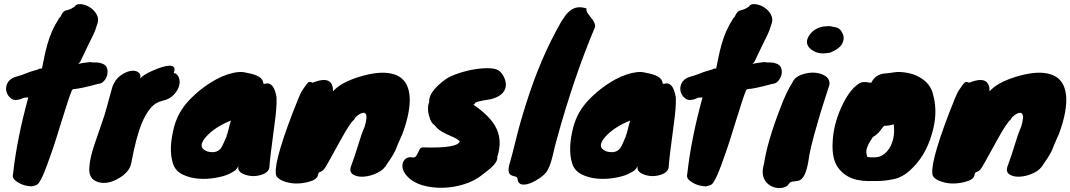

<svg xmlns="http://www.w3.org/2000/svg" viewBox="-20 -845 5330 956"><path d="M271 -748 272 -752 281 -761Q292 -787 305 -792Q312 -794 323 -797Q334 -800 352 -812Q359 -826 381 -824.5Q403 -823 424.5 -810.5Q446 -798 459.5 -776Q473 -754 466 -730.5Q459 -707 454.5 -695.5Q450 -684 445.5 -674Q441 -664 434.5 -651.5Q428 -639 418 -618L385 -549Q380 -536 376.5 -534Q373 -532 370 -527Q379 -529 385 -530Q391 -531 397 -532Q411 -534 429 -536Q440 -534 448 -534H462Q474 -534 491 -527.5Q508 -521 513 -505Q518 -489 514 -472.5Q510 -456 498 -442Q486 -428 467 -427Q380 -403 343 -401L337 -394V-393Q327 -369 315.5 -332.5Q304 -296 290.5 -253.5Q277 -211 263 -165.5Q249 -120 234 -78Q186 63 164 75Q156 79 147.5 80.5Q139 82 138 83Q103 81 80 69Q57 57 49 46Q41 35 45 21Q64 -153 121 -360Q101 -360 93 -356Q78 -348 57 -347H56Q40 -348 27 -362Q14 -376 11 -394Q8 -412 17 -431Q26 -450 53 -461Q85 -470 100 -476Q129 -488 148.5 -493Q168 -498 170.5 -499.5Q173 -501 174 -502Q177 -504 189 -504Q195 -533 201 -563Q207 -593 216 -624Q236 -696 271 -748Z M678 -455Q697 -474 733 -490Q769 -506 790 -512Q811 -518 826 -518Q859 -516 845 -482Q862 -479 870 -460Q878 -441 872 -418Q866 -395 845 -373Q824 -351 788.5 -343Q753 -335 729.5 -306.5Q706 -278 688 -236Q658 -165 634 -35Q626 12 569 44Q515 75 470 62Q419 48 425 -13Q427 -56 451 -127.5Q475 -199 488 -235.5Q501 -272 506 -291L540 -414Q554 -450 579.5 -468.5Q605 -487 628.5 -491.5Q652 -496 667.5 -486Q683 -476 678 -455Z M1291 -429 1295 -428Q1297 -428 1297 -427Q1323 -437 1340 -412Q1351 -395 1357 -360Q1359 -312 1347 -227Q1324 -55 1322 -22Q1324 13 1279 26Q1240 38 1201 25Q1160 11 1167 -18Q1159 -3 1151 3.5Q1143 10 1119.5 21.5Q1096 33 1053 40.5Q1010 48 967 44.5Q924 41 888.5 23.5Q853 6 841 -31Q818 -103 847 -214Q867 -287 919 -343Q979 -407 1055 -449Q1112 -480 1165 -486Q1183 -488 1196.5 -485Q1210 -482 1225.5 -479Q1241 -476 1255 -470Q1291 -455 1291 -429ZM1106 -164Q1113 -178 1117.5 -199Q1122 -220 1130 -245Q1049 -212 1006 -164Q959 -111 1012 -91Q1058 -79 1079 -106Q1088 -118 1095 -136Q1102 -154 1112 -173Q1109 -168 1106 -164Z M1536 -433Q1603 -460 1626 -434Q1638 -420 1638 -395V-390Q1675 -433 1767 -462Q1864 -492 1927 -479Q2009 -462 2019 -372Q2027 -296 1984 -179Q1970 -149 1962.5 -130.5Q1955 -112 1949 -97Q1936 -69 1908 -30Q1892 0 1858.5 16Q1825 32 1792.5 34.5Q1760 37 1739 24.5Q1718 12 1727 -15Q1750 -77 1765 -128Q1780 -179 1796 -215Q1811 -266 1800 -279Q1791 -289 1769 -276Q1750 -264 1742 -248Q1724 -235 1674 -144Q1660 -119 1646.5 -94.5Q1633 -70 1621.5 -49Q1610 -28 1601.5 -14Q1593 0 1586.5 4.5Q1580 9 1575.5 10.5Q1571 12 1568 14Q1565 16 1563 27Q1559 50 1515 61Q1444 79 1387 55Q1368 47 1357 33Q1334 -13 1436 -280Q1472 -374 1483 -392Q1508 -430 1515.5 -435Q1523 -440 1536 -433Z M2383 24Q2344 56 2290.5 72.5Q2237 89 2183 90Q2129 91 2082 77Q2035 63 2008 33Q1976 -1 1986 -35Q1991 -49 2003.5 -57Q2016 -65 2034 -61Q2046 -60 2051.5 -67.5Q2057 -75 2061 -84.5Q2065 -94 2070 -102.5Q2075 -111 2086 -111Q2262 -106 2269 -142Q2257 -153 2239.5 -161Q2222 -169 2204 -177Q2160 -197 2145 -221Q2126 -231 2116 -269Q2111 -286 2111 -304Q2111 -322 2117 -337Q2114 -376 2165 -423Q2179 -436 2200 -451Q2221 -466 2263 -480Q2305 -494 2346.5 -500.5Q2388 -507 2421.5 -505Q2455 -503 2469.5 -489Q2484 -475 2492.5 -454Q2501 -433 2498 -413Q2490 -368 2424 -351Q2341 -339 2344 -329Q2344 -327 2337 -324Q2414 -271 2444 -220Q2485 -150 2456 -64Q2461 -36 2406 6Q2393 16 2383 24Z M2605 72Q2559 82 2557 45Q2554 35 2544.5 33.5Q2535 32 2527 28Q2506 19 2515 -21Q2531 -76 2550 -154.5Q2569 -233 2599 -327Q2670 -555 2775 -738Q2782 -747 2791 -761.5Q2800 -776 2814 -788Q2849 -820 2900 -803Q2899 -790 2906 -779.5Q2913 -769 2922 -758Q2945 -732 2943 -711Q2837 -460 2752 -150Q2742 -114 2736 -87Q2730 -60 2723.5 -39Q2717 -18 2709 -2Q2701 14 2685 28Q2669 42 2647 54.5Q2625 67 2605 72Z M3279 -429 3283 -428Q3285 -428 3285 -427Q3311 -437 3328 -412Q3339 -395 3345 -360Q3347 -312 3335 -227Q3312 -55 3310 -22Q3312 13 3267 26Q3228 38 3189 25Q3148 11 3155 -18Q3147 -3 3139 3.5Q3131 10 3107.5 21.5Q3084 33 3041 40.5Q2998 48 2955 44.5Q2912 41 2876.5 23.5Q2841 6 2829 -31Q2806 -103 2835 -214Q2855 -287 2907 -343Q2967 -407 3043 -449Q3100 -480 3153 -486Q3171 -488 3184.5 -485Q3198 -482 3213.5 -479Q3229 -476 3243 -470Q3279 -455 3279 -429ZM3094 -164Q3101 -178 3105.5 -199Q3110 -220 3118 -245Q3037 -212 2994 -164Q2947 -111 3000 -91Q3046 -79 3067 -106Q3076 -118 3083 -136Q3090 -154 3100 -173Q3097 -168 3094 -164Z M3628 -748 3629 -752 3638 -761Q3649 -787 3662 -792Q3669 -794 3680 -797Q3691 -800 3709 -812Q3716 -826 3738 -824.5Q3760 -823 3781.5 -810.5Q3803 -798 3816.5 -776Q3830 -754 3823 -730.5Q3816 -707 3811.5 -695.5Q3807 -684 3802.5 -674Q3798 -664 3791.5 -651.5Q3785 -639 3775 -618L3742 -549Q3737 -536 3733.5 -534Q3730 -532 3727 -527Q3736 -529 3742 -530Q3748 -531 3754 -532Q3768 -534 3786 -536Q3797 -534 3805 -534H3819Q3831 -534 3848 -527.5Q3865 -521 3870 -505Q3875 -489 3871 -472.5Q3867 -456 3855 -442Q3843 -428 3824 -427Q3737 -403 3700 -401L3694 -394V-393Q3684 -369 3672.5 -332.5Q3661 -296 3647.5 -253.5Q3634 -211 3620 -165.5Q3606 -120 3591 -78Q3543 63 3521 75Q3513 79 3504.5 80.5Q3496 82 3495 83Q3460 81 3437 69Q3414 57 3406 46Q3398 35 3402 21Q3421 -153 3478 -360Q3458 -360 3450 -356Q3435 -348 3414 -347H3413Q3397 -348 3384 -362Q3371 -376 3368 -394Q3365 -412 3374 -431Q3383 -450 3410 -461Q3442 -470 3457 -476Q3486 -488 3505.5 -493Q3525 -498 3527.5 -499.5Q3530 -501 3531 -502Q3534 -504 3546 -504Q3552 -533 3558 -563Q3564 -593 3573 -624Q3593 -696 3628 -748Z M3925 -433Q3938 -466 3987 -478Q4033 -490 4073 -475Q4114 -459 4110 -423Q4099 -388 4082.5 -337.5Q4066 -287 4051 -234Q4011 -98 4005 -42Q3990 48 3955 55Q3945 57 3936 58Q3914 59 3908 70Q3902 81 3888 86.5Q3874 92 3857.5 91.5Q3841 91 3824 83.5Q3807 76 3795 62Q3767 28 3784 -29Q3800 -138 3865 -306Q3896 -389 3925 -433ZM4114 -583Q4065 -573 4034.5 -589Q4004 -605 3999 -627.5Q3994 -650 4013 -674Q4035 -704 4079 -713Q4099 -715 4108 -715Q4117 -715 4130 -711Q4163 -708 4173 -682Q4187 -660 4175.5 -632Q4164 -604 4114 -583Z M4254 -427Q4275 -442 4306 -434Q4312 -433 4318 -433Q4340 -478 4394 -480Q4408 -481 4433 -485Q4458 -489 4493.5 -483Q4529 -477 4556 -462Q4615 -430 4627 -370Q4651 -282 4620 -178Q4587 -63 4508 6Q4472 38 4432 46.5Q4392 55 4360 56Q4328 57 4301.5 56.5Q4275 56 4250 51Q4196 40 4161 0Q4120 -45 4126 -140Q4130 -224 4168.5 -309.5Q4207 -395 4254 -427ZM4430 -226Q4405 -218 4383 -219Q4372 -208 4363.5 -195.5Q4355 -183 4341 -172.5Q4327 -162 4327 -164Q4310 -140 4299 -114.5Q4288 -89 4299 -63Q4339 -59 4358 -65Q4377 -71 4393.5 -88Q4410 -105 4419 -128Q4437 -171 4430 -226Z M4805 -433Q4872 -460 4895 -434Q4907 -420 4907 -395V-390Q4944 -433 5036 -462Q5133 -492 5196 -479Q5278 -462 5288 -372Q5296 -296 5253 -179Q5239 -149 5231.5 -130.5Q5224 -112 5218 -97Q5205 -69 5177 -30Q5161 0 5127.5 16Q5094 32 5061.5 34.5Q5029 37 5008 24.5Q4987 12 4996 -15Q5019 -77 5034 -128Q5049 -179 5065 -215Q5080 -266 5069 -279Q5060 -289 5038 -276Q5019 -264 5011 -248Q4993 -235 4943 -144Q4929 -119 4915.5 -94.5Q4902 -70 4890.5 -49Q4879 -28 4870.5 -14Q4862 0 4855.5 4.5Q4849 9 4844.5 10.5Q4840 12 4837 14Q4834 16 4832 27Q4828 50 4784 61Q4713 79 4656 55Q4637 47 4626 33Q4603 -13 4705 -280Q4741 -374 4752 -392Q4777 -430 4784.5 -435Q4792 -440 4805 -433Z"/></svg>

Font: Knewave
Style: Regular
Weight: 400
Designer: Tyler Finck
Foundry: Tyler Finck
Version: Version 1.001